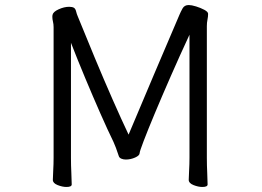

<svg xmlns="http://www.w3.org/2000/svg" viewBox="-20 -732 1040 763"><path d="M733 -594Q694 -510 658.5 -429Q623 -348 595 -281Q567 -214 551 -172Q535 -130 535 -124Q535 -114 517 -106Q499 -98 480 -98Q470 -98 462 -101.5Q454 -105 452 -112Q447 -128 440.5 -145Q434 -162 431 -168Q408 -215 378.5 -282Q349 -349 318.5 -422Q288 -495 262 -562V-105Q262 -74 263.5 -45Q265 -16 265 1Q265 11 244 11Q228 11 209 3.5Q190 -4 190 -17Q190 -29 191.5 -54.5Q193 -80 193 -106V-624Q193 -636 190.5 -646Q188 -656 188 -665Q188 -671 189 -673Q191 -685 213 -695Q235 -705 255 -705Q267 -705 274 -701Q280 -697 282.5 -686.5Q285 -676 289 -667Q321 -588 357 -501.5Q393 -415 428 -335.5Q463 -256 491 -197Q540 -314 593 -438.5Q646 -563 693 -673Q698 -685 705.5 -698.5Q713 -712 730 -712Q741 -712 759 -706.5Q777 -701 792 -693Q807 -685 807 -677Q807 -666 804.5 -654Q802 -642 802 -628V-105Q802 -74 803.5 -45Q805 -16 805 1Q805 11 784 11Q768 11 749 3.5Q730 -4 730 -17Q730 -29 731.5 -54.5Q733 -80 733 -106Z"/></svg>

Font: Moon Stars Kai T
Style: Regular
Weight: 400
Designer: GuiWonder
Version: Version 1.101